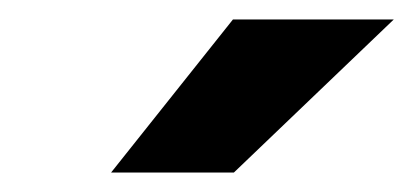

<svg xmlns="http://www.w3.org/2000/svg" viewBox="-20 -720 424 197"><path d="M384 -700 220 -543H94L219 -700Z"/></svg>

Font: Epunda Sans ExtraBold
Style: Italic
Weight: 800
Italic angle: -12.0243°
Designer: Simon Atzbach
Foundry: typofactur
Version: Version 2.204; ttfautohint (v1.8.4.7-5d5b)